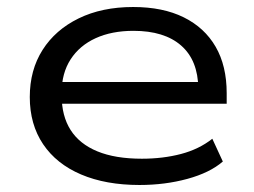

<svg xmlns="http://www.w3.org/2000/svg" viewBox="-20 -519 724 548"><path d="M378 9Q282 9 211.5 -21Q141 -51 103 -107.5Q65 -164 65 -242Q65 -319 101.5 -376.5Q138 -434 204.5 -466.5Q271 -499 360 -499Q445 -499 504.5 -469.5Q564 -440 595.5 -385.5Q627 -331 627 -253V-223H134V-285H569L546 -267Q545 -347 497 -389Q449 -431 361 -431Q299 -431 253 -410Q207 -389 181.5 -349.5Q156 -310 156 -255V-247Q156 -188 181.5 -148Q207 -108 258 -87Q309 -66 385 -66Q445 -66 496.5 -79.5Q548 -93 586 -123L616 -58Q579 -26 515 -8.5Q451 9 378 9Z"/></svg>

Font: Nunito Sans 10pt Expanded
Style: Regular
Weight: 400
Width: 7
Designer: Vernon Adams
Foundry: Vernon Adams
Version: Version 3.101;gftools[0.9.27]